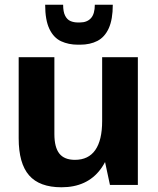

<svg xmlns="http://www.w3.org/2000/svg" viewBox="-20 -782 669 812"><path d="M210 -215Q210 -159 231 -132.5Q252 -106 297 -106Q354 -106 383 -147.5Q412 -189 412 -270L462 -346V-287Q462 -142 405 -66Q348 10 240 10Q147 10 103 -40.5Q59 -91 59 -197V-540H210ZM563 0H445L412 -154V-540H563ZM309 -593Q270 -593 238.5 -607.5Q207 -622 189 -659.5Q171 -697 171 -762H247Q247 -732 255.5 -715.5Q264 -699 278 -693Q292 -687 309 -687H318Q348 -687 364.5 -705Q381 -723 381 -762H457Q457 -700 440 -662.5Q423 -625 392 -609Q361 -593 319 -593Z"/></svg>

Font: Pathway Extreme SemiCondensed
Style: Bold
Weight: 700
Width: 4
Version: Version 1.001;gftools[0.9.26]